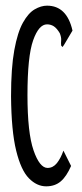

<svg xmlns="http://www.w3.org/2000/svg" viewBox="-20 -648 290 678"><path d="M143 10Q110 10 82 -18.5Q54 -47 37 -116.5Q20 -186 19 -308Q19 -408 30.5 -471Q42 -534 61 -568Q80 -602 102.5 -615Q125 -628 146 -628Q216 -628 236 -540L207 -491L201 -482L196 -487Q195 -495 196 -505.5Q197 -516 191 -531Q180 -549 169.5 -555.5Q159 -562 146 -562Q117 -562 97 -505.5Q77 -449 77 -312Q77 -179 98.5 -117Q120 -55 148 -55Q167 -55 180.5 -71.5Q194 -88 204 -116L231 -62Q215 -25 194.5 -7.5Q174 10 143 10Z"/></svg>

Font: Inconsolata UltraCondensed Medium
Style: Regular
Weight: 500
Width: 1
Monospace: yes
Designer: Raph Levien, Cyreal, Brenton Simpson
Foundry: Raph Levien, Cyreal, Google
Version: Version 3.001; ttfautohint (v1.8.2.53-6de2)